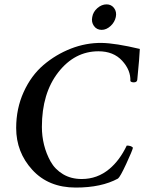

<svg xmlns="http://www.w3.org/2000/svg" viewBox="-20 -847 670 875"><path d="M400.4 -769.5Q404.3 -793 423.8 -810.1Q443.4 -827.1 465.8 -827.1Q487.3 -827.1 500 -810.1Q512.7 -793 507.8 -769.5Q502.9 -746.1 483.9 -728.5Q464.8 -710.9 443.4 -710.9Q420.9 -710.9 408.2 -728.5Q395.5 -746.1 400.4 -769.5ZM428.7 -613.3Q320.3 -613.3 245.6 -517.6Q170.9 -421.9 170.9 -268.6Q170.9 -226.6 180.7 -187Q190.4 -147.5 210.4 -111.3Q230.5 -75.2 267.1 -53.2Q303.7 -31.2 352.5 -31.2Q423.8 -31.2 478.5 -77.1Q525.4 -116.2 557.6 -183.6Q578.1 -183.6 585.9 -173.8Q583 -160.2 555.2 -100.1Q527.3 -40 517.6 -33.2Q442.4 7.8 325.2 7.8Q201.2 7.8 127.4 -72.8Q53.7 -153.3 53.7 -263.7Q53.7 -352.5 87.9 -427.7Q122.1 -502.9 178.2 -550.8Q234.4 -598.6 303.2 -625.5Q372.1 -652.3 443.4 -651.4Q505.9 -650.4 617.2 -624Q616.2 -590.8 605.5 -482.4Q603.5 -471.7 589.8 -471.7Q578.1 -471.7 574.2 -477.5Q576.2 -527.3 536.6 -570.3Q497.1 -613.3 428.7 -613.3Z"/></svg>

Font: Crimson
Style: SemiboldItalic
Weight: 600
Italic angle: -11°
Version: Version 0.8 ; ttfautohint (v1.00) -l 8 -r 50 -G 200 -x 14 -D